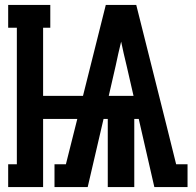

<svg xmlns="http://www.w3.org/2000/svg" viewBox="-20 -755 790 775"><path d="M13 0V-92H48V-643H13V-735H183V-643H154V-368H315L407 -735H530L653 -245L691 -92H737V0H603L540 -275H522V0H415V-275H398L334 0H200V-92H246L292 -275H154V0ZM419 -368H519L491 -490Q485 -514 479.5 -538.5Q474 -563 469 -587Q463 -563 457.5 -538.5Q452 -514 447 -490Z"/></svg>

Font: Iosevka Etoile Semibold
Style: Regular
Weight: 600
Designer: Belleve Invis
Foundry: Belleve Invis
Version: Version 22.1.2; ttfautohint (v1.8.4)